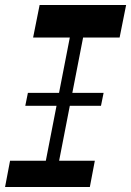

<svg xmlns="http://www.w3.org/2000/svg" viewBox="-21 -750 525 770"><path d="M80.4 -325.8 90.9 -377.6H394.5L384 -325.8ZM144.5 -11.3 281.5 -715.3H334.8L197.8 -11.3ZM-0.7 0 19.3 -105.3H359.3L339.3 0ZM111.8 -599.5 137.9 -730H484.8L458.7 -599.5Z"/></svg>

Font: Savate ExtraLight
Style: Italic
Weight: 200
Italic angle: -11°
Designer: Max Esnée
Foundry: Plomb Type
Version: Version 2.000